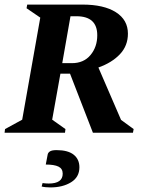

<svg xmlns="http://www.w3.org/2000/svg" viewBox="-34 -580 660 839"><path d="M-14 0 -12 -16 63 -57 142 -503 82 -544 85 -560H326Q420 -560 472.5 -526.5Q525 -493 525 -433Q525 -380 490 -343Q455 -306 396 -285L495 -56L550 -16L547 0H372L272 -258H230L194 -57L252 -16L250 0ZM300 -509H274L238 -304H280Q332 -304 361.5 -339.5Q391 -375 391 -426Q391 -509 300 -509ZM186 239Q177 239 166 238Q155 237 148 235L152 220Q159 221 166 221.5Q173 222 179 222Q240 222 240 179Q240 157 221.5 148Q203 139 166 139L174 97Q175 88 183.5 82Q192 76 213 76Q263 76 288 96Q313 116 313 151Q313 194 276.5 216.5Q240 239 186 239Z"/></svg>

Font: Spectral SC
Style: Bold Italic
Weight: 700
Italic angle: -10°
Designer: Jean-Baptiste Levee
Foundry: Production Type
Version: Version 2.001